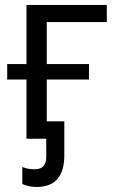

<svg xmlns="http://www.w3.org/2000/svg" viewBox="-20 -555 468 768"><path d="M407.2 -466.8H167V-298.8H335.9V-236.8H167V-69.8H237.3V65.9Q237.3 192.9 126 192.9Q98.6 192.9 69.3 181.2V112.8Q89.4 122.1 119.1 122.1Q165 122.1 165 73.2V0H85.9V-236.8H8.8V-298.8H85.9V-535.2H407.2Z"/></svg>

Font: OpenSans
Style: Regular
Weight: 400
Foundry: Ascender Corporation
Version: Version 1.10